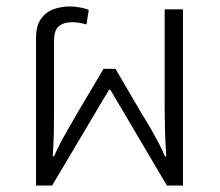

<svg xmlns="http://www.w3.org/2000/svg" viewBox="-20 -577 685 597"><path d="M92 0V-458Q92 -497 107.5 -518.5Q123 -540 147 -548.5Q171 -557 197 -557Q211 -557 228 -554Q245 -551 256 -546L249 -501Q239 -504 227 -506Q215 -508 205 -508Q178 -508 163 -495.5Q148 -483 148 -450V-238Q148 -207 147.5 -170.5Q147 -134 144 -91H148Q166 -131 185 -163.5Q204 -196 219 -223L302 -363H339L421 -223Q438 -196 450.5 -174Q463 -152 473.5 -132Q484 -112 493 -91H497Q494 -134 493 -170.5Q492 -207 492 -238V-548H549V0H499L323 -298H319L142 0Z"/></svg>

Font: Noto Sans Thai Light
Style: Regular
Weight: 300
Designer: Monotype Design Team
Foundry: Monotype Imaging Inc.
Version: Version 2.001